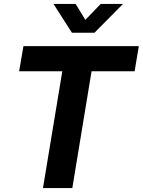

<svg xmlns="http://www.w3.org/2000/svg" viewBox="-20 -964 731 984"><path d="M78.1 -598.6 100.1 -727.5H691.4L669.9 -598.6H449.2L350.6 0H200.2L299.3 -598.6ZM367.7 -943.8 417.5 -862.3 496.1 -943.8H609.9V-943.4L464.4 -796.4H348.6L254.4 -943.4V-943.8Z"/></svg>

Font: Inter Display
Style: Bold Italic
Weight: 700
Italic angle: -9.39999°
Designer: Rasmus Andersson
Foundry: rsms
Version: Version 4.000;git-a52131595